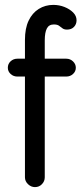

<svg xmlns="http://www.w3.org/2000/svg" viewBox="-20 -755 333 785"><path d="M123 10Q107 10 94.5 -2Q82 -14 82 -30V-592Q82 -639 97 -670.5Q112 -702 138.5 -718.5Q165 -735 198 -735Q222 -735 243.5 -726.5Q265 -718 279 -704Q293 -690 293 -672Q293 -656 282.5 -645Q272 -634 254 -634Q242 -634 235 -639.5Q228 -645 221 -650Q214 -655 200 -655Q180 -655 171.5 -638.5Q163 -622 163 -590V-30Q163 -14 151.5 -2Q140 10 123 10ZM51 -442Q35 -442 23.5 -452.5Q12 -463 12 -478Q12 -494 23.5 -504.5Q35 -515 51 -515H251Q267 -515 278.5 -504Q290 -493 290 -478Q290 -463 278.5 -452.5Q267 -442 251 -442Z"/></svg>

Font: National Park
Style: Regular
Weight: 400
Designer: Andrea Herstowski, Ben Hoepner
Version: Version 1.009